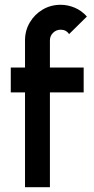

<svg xmlns="http://www.w3.org/2000/svg" viewBox="-20 -782 394 802"><path d="M188.5 -613.5V-500H329.5V-396H188.5V0H84.5V-396H25V-500H84.5V-613.5Q84.5 -654.5 104.5 -688.2Q124.5 -722 158.2 -742Q192 -762 233.5 -762Q263 -762 291.8 -750Q320.5 -738 343 -713L268.5 -639.5Q256.5 -658 233.5 -658Q215 -658 201.8 -645Q188.5 -632 188.5 -613.5Z"/></svg>

Font: Urbanist SemiBold
Style: Regular
Weight: 600
Designer: Corey Hu
Foundry: Corey Hu
Version: Version 1.321; ttfautohint (v1.8.4.7-5d5b)